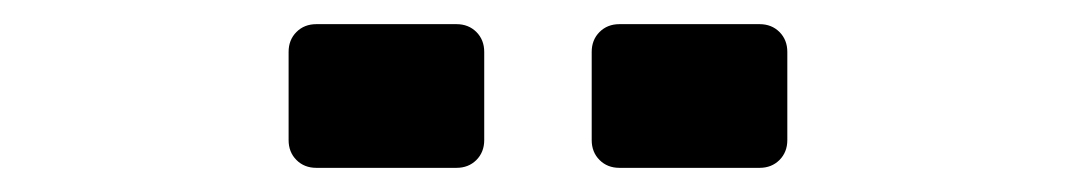

<svg xmlns="http://www.w3.org/2000/svg" viewBox="-20 -870 890 159"><path d="M381 -827V-754Q381 -744 374.5 -737.5Q368 -731 358 -731H242Q232 -731 225.5 -737.5Q219 -744 219 -754V-827Q219 -837 225.5 -843.5Q232 -850 242 -850H358Q368 -850 374.5 -843.5Q381 -837 381 -827ZM632 -827V-754Q632 -744 625.5 -737.5Q619 -731 609 -731H493Q483 -731 476.5 -737.5Q470 -744 470 -754V-827Q470 -837 476.5 -843.5Q483 -850 493 -850H609Q619 -850 625.5 -843.5Q632 -837 632 -827Z"/></svg>

Font: Rubik Mono One
Style: Regular
Weight: 400
Designer: Hubert and Fischer with Elvire Volk Leonovitch (Cyrillic Expansion: Cyreal)
Foundry: Hubert and Fischer with Elvire Volk Leonovitch
Version: Version 2.000